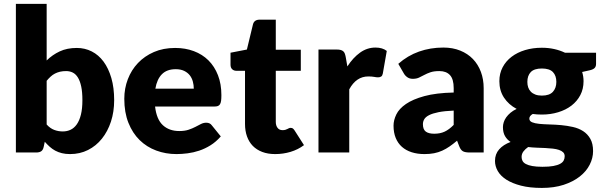

<svg xmlns="http://www.w3.org/2000/svg" viewBox="-20 -768 3029 967"><path d="M60 0V-748.5H215V-463.5Q244 -492 280.8 -509.2Q317.5 -526.5 367 -526.5Q407.5 -526.5 442 -509Q476.5 -491.5 501.5 -457.8Q526.5 -424 540.8 -375Q555 -326 555 -263.5Q555 -205 538.8 -155.5Q522.5 -106 493.2 -69.5Q464 -33 423.2 -12.5Q382.5 8 333 8Q310 8 291.8 3.5Q273.5 -1 258.2 -9.2Q243 -17.5 230.2 -29Q217.5 -40.5 205.5 -54L200 -28Q196.5 -12 187.2 -6Q178 0 163 0ZM313 -410Q296 -410 282.2 -406.8Q268.5 -403.5 256.8 -397.5Q245 -391.5 235 -382.2Q225 -373 215 -361V-141Q232.5 -121.5 253 -113.8Q273.5 -106 296 -106Q317.5 -106 335.5 -114.5Q353.5 -123 366.8 -141.8Q380 -160.5 387.5 -190.5Q395 -220.5 395 -263.5Q395 -304.5 389 -332.5Q383 -360.5 372.2 -377.8Q361.5 -395 346.5 -402.5Q331.5 -410 313 -410Z M862 -526.5Q913.5 -526.5 956.2 -510.5Q999 -494.5 1029.8 -464Q1060.5 -433.5 1077.8 -389.2Q1095 -345 1095 -289Q1095 -271.5 1093.5 -260.5Q1092 -249.5 1088 -243Q1084 -236.5 1077.2 -234Q1070.5 -231.5 1060 -231.5H761Q768.5 -166.5 800.5 -137.2Q832.5 -108 883 -108Q910 -108 929.5 -114.5Q949 -121 964.2 -129Q979.5 -137 992.2 -143.5Q1005 -150 1019 -150Q1037.5 -150 1047 -136.5L1092 -81Q1068 -53.5 1040.2 -36.2Q1012.5 -19 983.2 -9.2Q954 0.5 924.8 4.2Q895.5 8 869 8Q814.5 8 766.8 -9.8Q719 -27.5 683.2 -62.5Q647.5 -97.5 626.8 -149.5Q606 -201.5 606 -270.5Q606 -322.5 623.8 -369Q641.5 -415.5 674.8 -450.5Q708 -485.5 755.2 -506Q802.5 -526.5 862 -526.5ZM865 -419.5Q820.5 -419.5 795.5 -394.2Q770.5 -369 762.5 -321.5H956Q956 -340 951.2 -357.5Q946.5 -375 935.8 -388.8Q925 -402.5 907.5 -411Q890 -419.5 865 -419.5Z M1366 8Q1329 8 1300.8 -2.8Q1272.5 -13.5 1253.2 -33.2Q1234 -53 1224 -81Q1214 -109 1214 -143.5V-411.5H1170Q1158 -411.5 1149.5 -419.2Q1141 -427 1141 -442V-502.5L1223.5 -518.5L1254 -645Q1260 -669 1288 -669H1369V-517.5H1495V-411.5H1369V-154Q1369 -136 1377.8 -124.2Q1386.5 -112.5 1403 -112.5Q1411.5 -112.5 1417.2 -114.2Q1423 -116 1427.2 -118.2Q1431.5 -120.5 1435.2 -122.2Q1439 -124 1444 -124Q1451 -124 1455.2 -120.8Q1459.5 -117.5 1464 -110.5L1511 -37Q1481 -14.5 1443.5 -3.2Q1406 8 1366 8Z M1584 0V-518.5H1676Q1687.5 -518.5 1695.2 -516.5Q1703 -514.5 1708.2 -510.2Q1713.5 -506 1716.2 -499Q1719 -492 1721 -482L1729.5 -433.5Q1758 -477.5 1793.5 -503Q1829 -528.5 1871 -528.5Q1906.5 -528.5 1928 -511.5L1908 -397.5Q1906 -387 1900 -382.8Q1894 -378.5 1884 -378.5Q1875.5 -378.5 1864 -380.8Q1852.5 -383 1835 -383Q1774 -383 1739 -318V0Z M2345 0Q2323 0 2311.8 -6Q2300.5 -12 2293 -31L2282 -59.5Q2262.5 -43 2244.5 -30.5Q2226.5 -18 2207.2 -9.2Q2188 -0.5 2166.2 3.8Q2144.5 8 2118 8Q2082.5 8 2053.5 -1.2Q2024.5 -10.5 2004.2 -28.5Q1984 -46.5 1973 -73.2Q1962 -100 1962 -135Q1962 -162.5 1976 -191.5Q1990 -220.5 2024.5 -244.2Q2059 -268 2117.5 -284Q2176 -300 2265 -302V-324Q2265 -369.5 2246.2 -389.8Q2227.5 -410 2193 -410Q2165.5 -410 2148 -404Q2130.5 -398 2116.8 -390.5Q2103 -383 2090 -377Q2077 -371 2059 -371Q2043 -371 2031.8 -378.8Q2020.5 -386.5 2014 -398L1986 -446.5Q2033 -488 2090.2 -508.2Q2147.5 -528.5 2213 -528.5Q2260 -528.5 2297.8 -513.2Q2335.5 -498 2361.8 -470.8Q2388 -443.5 2402 -406Q2416 -368.5 2416 -324V0ZM2167 -94.5Q2197 -94.5 2219.5 -105Q2242 -115.5 2265 -139V-211Q2218.5 -209 2188.5 -203Q2158.5 -197 2141 -188Q2123.5 -179 2116.8 -167.5Q2110 -156 2110 -142.5Q2110 -116 2124.5 -105.2Q2139 -94.5 2167 -94.5Z M2709 -527.5Q2742 -527.5 2771.2 -521Q2800.5 -514.5 2825.5 -502.5H2982V-446Q2982 -433 2974.8 -425.5Q2967.5 -418 2950 -414L2912 -405.5Q2919 -383 2919 -359Q2919 -320 2902.8 -289Q2886.5 -258 2858.2 -236.2Q2830 -214.5 2791.5 -202.8Q2753 -191 2709 -191Q2684.5 -191 2663 -194Q2646 -184 2646 -171Q2646 -158 2659.8 -152.2Q2673.5 -146.5 2696 -144.2Q2718.5 -142 2747.5 -141.2Q2776.5 -140.5 2806.5 -137.8Q2836.5 -135 2865.5 -128.5Q2894.5 -122 2917 -107.5Q2939.5 -93 2953.2 -68.8Q2967 -44.5 2967 -7Q2967 28 2950 61.5Q2933 95 2900 121Q2867 147 2819 162.8Q2771 178.5 2709 178.5Q2648 178.5 2603.8 167Q2559.5 155.5 2530.2 136.8Q2501 118 2487 93.5Q2473 69 2473 42.5Q2473 8 2494 -15.8Q2515 -39.5 2551.5 -53Q2534 -64.5 2523.5 -82.5Q2513 -100.5 2513 -128Q2513 -139.5 2517 -152.2Q2521 -165 2529.5 -177Q2538 -189 2551 -200Q2564 -211 2582 -219.5Q2541.5 -241 2518.2 -276.5Q2495 -312 2495 -359Q2495 -398 2511.5 -429.2Q2528 -460.5 2556.8 -482.2Q2585.5 -504 2624.5 -515.8Q2663.5 -527.5 2709 -527.5ZM2824 19Q2824 6.5 2816.2 -1Q2808.5 -8.5 2795.2 -13Q2782 -17.5 2764.2 -19.5Q2746.5 -21.5 2726 -22.5Q2705.5 -23.5 2683.5 -24.2Q2661.5 -25 2640 -27.5Q2625.5 -17.5 2616.2 -5.2Q2607 7 2607 22.5Q2607 33.5 2611.8 42.5Q2616.5 51.5 2628.5 58Q2640.5 64.5 2660.8 68.2Q2681 72 2712 72Q2745.5 72 2767 68Q2788.5 64 2801.2 57Q2814 50 2819 40.2Q2824 30.5 2824 19ZM2709 -286.5Q2747.5 -286.5 2764.8 -305.8Q2782 -325 2782 -355.5Q2782 -387 2764.8 -405Q2747.5 -423 2709 -423Q2670.5 -423 2653.2 -405Q2636 -387 2636 -355.5Q2636 -340.5 2640.2 -328Q2644.5 -315.5 2653.5 -306.2Q2662.5 -297 2676.2 -291.8Q2690 -286.5 2709 -286.5Z"/></svg>

Font: LatoHex
Style: Regular
Weight: 900
Designer: Lukasz Dziedzic
Foundry: tyPoland Lukasz Dziedzic
Version: Version 1.104; Western+Polish opensource